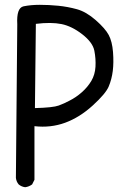

<svg xmlns="http://www.w3.org/2000/svg" viewBox="-20 -782 540 808"><path d="M85.9 5.9Q70.3 3.9 58.6 -5.9Q48.8 -17.6 46.9 -33.2L52.7 -679.7Q48.8 -749 79.1 -755.4Q109.4 -761.7 147.5 -761.7Q185.5 -761.7 225.1 -757.8Q264.6 -753.9 303.7 -743.2Q342.8 -732.4 382.8 -697.3Q422.9 -662.1 437.5 -634.8Q452.1 -607.4 455.6 -563Q459 -518.6 454.6 -483.4Q450.2 -448.2 437.5 -418Q424.8 -387.7 370.1 -337.9Q315.4 -288.1 254.4 -265.6Q193.4 -243.2 125 -251V-25.4L115.2 -5.9Q101.6 3.9 85.9 5.9ZM272.5 -358.4Q299.8 -372.1 324.2 -393.6Q348.6 -415 364.3 -441.4Q379.9 -467.8 381.8 -501Q383.8 -534.2 377 -568.8Q370.1 -603.5 326.2 -637.7Q282.2 -671.9 238.8 -680.7Q195.3 -689.5 130.9 -681.6L127 -327.1Q203.1 -329.1 227.1 -337.9Q251 -346.7 272.5 -358.4Z"/></svg>

Font: NaikaiFont
Style: Regular
Weight: 400
Version: Version 1.67